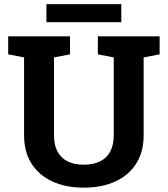

<svg xmlns="http://www.w3.org/2000/svg" viewBox="-20 -884 799 915"><path d="M378.9 10.3Q294.4 10.3 230.2 -19Q166 -48.3 130.4 -104Q94.7 -159.7 94.7 -239.3V-610.4L19 -625V-710.9H313.5V-625L237.3 -610.4V-239.3Q237.3 -192.4 254.4 -161.1Q271.5 -129.9 303.2 -114.5Q335 -99.1 378.9 -99.1Q423.8 -99.1 455.8 -114.5Q487.8 -129.9 504.9 -161.1Q522 -192.4 522 -239.3V-610.4L446.3 -625V-710.9H740.7V-625L664.6 -610.4V-239.3Q664.6 -159.7 628.7 -103.8Q592.8 -47.9 528.6 -18.8Q464.4 10.3 378.9 10.3ZM201.2 -778.3V-864.3H558.1V-778.3Z"/></svg>

Font: Robotiche
Style: Bold
Weight: 700
Designer: Google
Version: Version 2.001